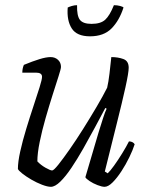

<svg xmlns="http://www.w3.org/2000/svg" viewBox="-20 -720 572 740"><path d="M176 0Q163 0 142 -8Q121 -16 100.5 -28Q80 -40 65.5 -51.5Q51 -63 49 -69Q49 -96 58 -136.5Q67 -177 81 -223Q95 -269 109 -311Q123 -353 132.5 -383.5Q142 -414 142 -424Q142 -440 119 -440H66Q66 -456 72 -470Q106 -484 132 -492Q158 -500 175 -500Q192 -500 203.5 -489.5Q215 -479 215 -462Q215 -455 205.5 -425.5Q196 -396 182.5 -353.5Q169 -311 155.5 -264Q142 -217 133 -173Q124 -129 124 -98Q137 -84 155.5 -73.5Q174 -63 181 -63Q187 -63 205 -85.5Q223 -108 248.5 -144.5Q274 -181 301 -224Q328 -267 352.5 -308.5Q377 -350 393 -382Q398 -403 402 -436.5Q406 -470 409 -500Q435 -500 455.5 -492.5Q476 -485 476 -459Q476 -440 463.5 -383.5Q451 -327 430 -243.5Q409 -160 384 -59L395 -52Q404 -60 419.5 -81.5Q435 -103 451 -129Q467 -155 477 -175Q492 -175 499 -164Q492 -142 478.5 -114Q465 -86 448 -60Q431 -34 414 -17Q397 0 383 0Q373 0 356 -6.5Q339 -13 325.5 -22Q312 -31 309 -37L360 -210Q370 -242 377.5 -265.5Q385 -289 391 -301L386 -304Q368 -270 346 -229Q324 -188 301 -147.5Q278 -107 255.5 -73.5Q233 -40 212.5 -20Q192 0 176 0ZM327 -580Q276 -580 256.5 -610.5Q237 -641 241 -691Q247 -694 257 -697Q267 -700 277 -700Q276 -659 288 -643.5Q300 -628 333 -628Q368 -628 385.5 -644Q403 -660 419 -700Q432 -700 443 -697Q454 -694 456 -691Q440 -641 410 -610.5Q380 -580 327 -580Z"/></svg>

Font: Texturina Thin
Style: Italic
Weight: 100
Italic angle: -11°
Designer: Guillermo Torres Carreño
Foundry: Omnibus-Type
Version: Version 1.002; ttfautohint (v1.8.3)